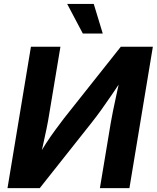

<svg xmlns="http://www.w3.org/2000/svg" viewBox="-20 -968 807 988"><path d="M646 0H494.1L549.8 -335Q553.7 -358.9 561.5 -397Q569.3 -435.1 579.8 -483.4Q590.3 -531.7 602.1 -585.4L623 -580.6Q584.5 -523.4 555.2 -480.2Q525.9 -437 500.7 -402.1Q475.6 -367.2 449.2 -334L184.6 0H18.6L139.2 -727.5H291L232.4 -376Q228 -347.2 219.5 -305.7Q210.9 -264.2 200.9 -219.5Q190.9 -174.8 181.6 -135.7L167 -147Q192.9 -193.4 218 -231.9Q243.2 -270.5 266.6 -302Q290 -333.5 309.6 -359.4L601.6 -727.5H766.6ZM406.2 -795.4 325.7 -947.8H462.4L508.8 -795.4Z"/></svg>

Font: Inter 18pt
Style: Bold Italic
Weight: 700
Italic angle: -9.3988°
Designer: Rasmus Andersson
Foundry: rsms
Version: Version 4.001;git-66647c0bb